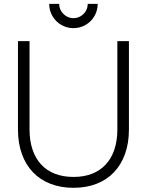

<svg xmlns="http://www.w3.org/2000/svg" viewBox="-20 -926 736 962"><path d="M348 -785Q315 -785 287 -801.2Q259 -817.5 242.8 -845.5Q226.5 -873.5 226.5 -906.5H276.5Q276.5 -887.5 286.2 -871Q296 -854.5 312.5 -844.8Q329 -835 348 -835Q367.5 -835 384 -844.8Q400.5 -854.5 410 -871Q419.5 -887.5 419.5 -906.5H469.5Q469.5 -873.5 453.2 -845.5Q437 -817.5 409 -801.2Q381 -785 348 -785ZM348 15Q284.5 15 233 -5Q181.5 -25 145.2 -62.8Q109 -100.5 89.5 -154.8Q70 -209 70 -277.5V-720H128V-277.5Q128 -221.5 142.8 -177.2Q157.5 -133 185.8 -102.2Q214 -71.5 255 -55.5Q296 -39.5 348 -39.5Q400.5 -39.5 441.2 -55.5Q482 -71.5 510.2 -102.2Q538.5 -133 553.2 -177.2Q568 -221.5 568 -277.5V-720H626V-277.5Q626 -209 606.5 -154.8Q587 -100.5 551 -62.8Q515 -25 463.5 -5Q412 15 348 15Z"/></svg>

Font: Vela Sans Light
Style: Regular
Weight: 300
Designer: Principal design: Mikhail Sharanda - project Manrope.
Design modification: Ravid Balaliev
Foundry: Mikhail Sharanda
Version: Version 1.001